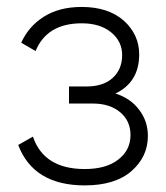

<svg xmlns="http://www.w3.org/2000/svg" viewBox="-20 -531 485 561"><path d="M317.4 -257.8Q362.3 -243.2 386.7 -210Q412.1 -176.8 412.1 -133.8Q412.1 -73.2 364.3 -31.2Q316.4 10.7 227.5 10.7Q78.1 10.7 33.2 -107.4Q46.9 -115.2 76.2 -131.8Q108.4 -37.1 227.5 -37.1Q290 -37.1 325.2 -64.5Q361.3 -91.8 361.3 -136.7Q361.3 -177.7 331.1 -203.1Q300.8 -228.5 251 -228.5Q227.5 -228.5 181.6 -228.5Q181.6 -241.2 181.6 -278.3Q194.3 -278.3 232.4 -278.3Q281.2 -278.3 308.6 -302.7Q336.9 -328.1 336.9 -370.1Q336.9 -410.2 304.7 -436.5Q272.5 -462.9 218.8 -462.9Q117.2 -462.9 84 -381.8Q70.3 -389.6 42 -406.2Q63.5 -454.1 108.4 -482.4Q153.3 -510.7 218.8 -510.7Q295.9 -510.7 341.8 -470.7Q386.7 -429.7 386.7 -372.1Q386.7 -291 317.4 -257.8Z"/></svg>

Font: LeFont
Style: ExtraLight
Weight: 200
Designer: Leryon MEDIA
Version: Version 1.0